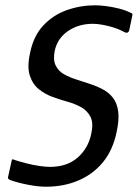

<svg xmlns="http://www.w3.org/2000/svg" viewBox="-20 -697 521 726"><path d="M11 -30 24 -89Q25 -95 28.5 -94.5Q32 -94 39 -91Q57 -85 81 -79Q105 -73 128.5 -69.5Q152 -66 169 -66Q234 -66 274 -101.5Q314 -137 325 -191Q334 -231 322.5 -254.5Q311 -278 287 -291.5Q263 -305 233 -313Q208 -320 179 -330.5Q150 -341 126.5 -360Q103 -379 92.5 -412Q82 -445 94 -498Q107 -562 144.5 -601.5Q182 -641 233.5 -659Q285 -677 340 -677Q356 -677 380.5 -674Q405 -671 430.5 -664.5Q456 -658 473 -649Q478 -648 480 -645Q482 -642 480 -637L469 -584Q465 -566 446 -578Q431 -586 411 -592.5Q391 -599 369.5 -603Q348 -607 331 -607Q277 -607 237 -579.5Q197 -552 187 -505Q180 -471 190.5 -449.5Q201 -428 222.5 -416Q244 -404 270 -396Q296 -388 319 -380Q347 -371 370 -358.5Q393 -346 408 -326Q423 -306 427 -275Q431 -244 421 -198Q407 -130 370 -84.5Q333 -39 277.5 -15Q222 9 154 9Q125 9 88 2Q51 -5 22 -15Q15 -17 12 -20.5Q9 -24 11 -30Z"/></svg>

Font: Glory Medium
Style: Italic
Weight: 500
Italic angle: -12°
Version: Version 1.011